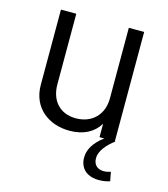

<svg xmlns="http://www.w3.org/2000/svg" viewBox="-105 -589 752 858"><g transform="rotate(15 271.0 -160.0)"><path d="M474 136C463 140 452 142 442 142C416 142 394 128 394 94C394 61 423 27 459 0H456V-506H385V-179C385 -105 336 -54 260 -54C187 -54 142 -104 142 -179V-506H71V-158C71 -51 152 7 247 7C312 7 358 -18 385 -62V0H407C360 35 342 71 342 105C342 112 342 119 344 126C355 172 394 186 431 186C449 186 467 183 482 178Z"/></g></svg>

Font: Arthouse Owned
Style: Regular
Weight: 400
Designer: Jeremy Tribby
Foundry: Tribby Type
Version: Version 1.000;PS 001.000;hotconv 1.0.88;makeotf.lib2.5.64775